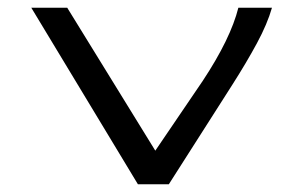

<svg xmlns="http://www.w3.org/2000/svg" viewBox="-20 -477 790 497"><path d="M337 0 61 -457H154L382 -87L505 -268Q577 -377 597 -457H684Q672 -415 645 -365Q618 -315 581 -257L417 0Z"/></svg>

Font: Inconsolata ExtraExpanded
Style: Regular
Weight: 400
Width: 8
Monospace: yes
Designer: Raph Levien, Cyreal, Brenton Simpson
Foundry: Raph Levien, Cyreal, Google
Version: Version 3.000; ttfautohint (v1.8.2.53-6de2)